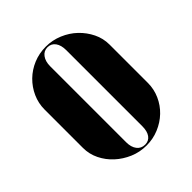

<svg xmlns="http://www.w3.org/2000/svg" viewBox="-153 -598 700 700"><g transform="rotate(-45 197.5 -247.5)"><path d="M195 -505Q229 -505 260 -492Q291 -479 314 -457Q337 -435 351 -406.5Q365 -378 365 -346V-148Q365 -116 352 -87Q339 -58 316.5 -36.5Q294 -15 264 -2.5Q234 10 201 10Q166 10 135.5 -3Q105 -16 81.5 -37.5Q58 -59 44 -87.5Q30 -116 30 -148V-346Q30 -378 43 -407Q56 -436 78.5 -458Q101 -480 131 -492.5Q161 -505 195 -505ZM198 -499Q179 -499 167.5 -483.5Q156 -468 156 -443V-51Q156 -26 167.5 -11Q179 4 199 4Q218 4 228.5 -10.5Q239 -25 239 -51V-443Q239 -469 228 -484Q217 -499 198 -499Z"/></g></svg>

Font: Moniqa Black
Style: Regular
Weight: 900
Designer: Rajesh Rajput
Foundry: Rajesh Rajput
Version: Version 1.000